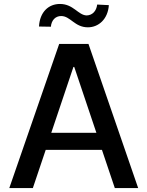

<svg xmlns="http://www.w3.org/2000/svg" viewBox="-20 -950 745 970"><path d="M146 0 211 -193H495L560 0H678L427 -728H279L27 0ZM177 -816 237 -815C240 -848 260 -869 289 -869C336 -869 357 -812 424 -812C478 -812 525 -853 530 -924L471 -927C467 -894 447 -873 418 -872C375 -873 351 -930 283 -930C225 -930 181 -889 177 -816ZM239 -279 351 -612H355L467 -279Z"/></svg>

Font: Wafeq Medium
Style: Regular
Weight: 500
Designer: Rasmus Andersson & Azza Alameddine
Foundry: Google & TypeTogether
Version: Version 3.000;January 28, 2025;FontCreator 15.0.0.3014 64-bi